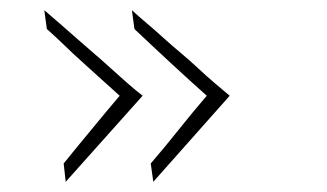

<svg xmlns="http://www.w3.org/2000/svg" viewBox="-20 -428 643 377"><path d="M431 -240Q418 -251 402 -264.5Q386 -278 369.5 -293.5Q353 -309 335 -324Q317 -339 300.5 -354Q284 -369 268 -382.5Q252 -396 239 -408L244 -371Q260 -356 278 -339Q296 -322 314.5 -305Q333 -288 351 -271.5Q369 -255 386 -240Q373 -225 359 -208Q345 -191 331 -173.5Q317 -156 303 -139Q289 -122 276 -107L281 -71ZM260 -240Q246 -251 230.5 -264.5Q215 -278 198 -293.5Q181 -309 163.5 -324Q146 -339 129 -354Q112 -369 96.5 -382.5Q81 -396 67 -408L72 -371Q89 -356 106.5 -339Q124 -322 143 -305Q162 -288 180 -271.5Q198 -255 215 -240Q202 -225 188 -208Q174 -191 159.5 -173.5Q145 -156 131 -139Q117 -122 105 -107L109 -71Z"/></svg>

Font: Josefin Sans Thin ExtraLight
Style: Italic
Weight: 250
Italic angle: -7°
Version: Version 2.000